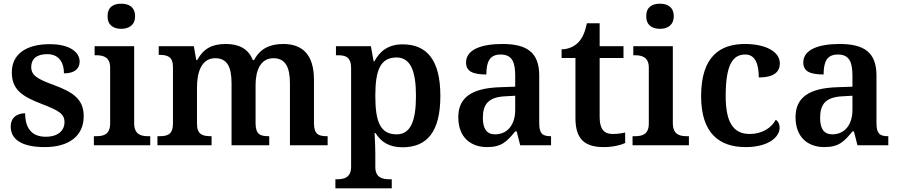

<svg xmlns="http://www.w3.org/2000/svg" viewBox="-20 -786 4864 1039"><path d="M222 10C354 10 433 -51 433 -157C433 -248 377 -287 271 -326C181 -359 149 -378 149 -424C149 -466 177 -493 236 -493C293 -493 326 -455 326 -389C382 -389 411 -413 411 -453C411 -502 360 -547 249 -547C126 -547 44 -496 44 -395C44 -302 97 -265 207 -223C298 -188 329 -170 329 -125C329 -80 295 -46 227 -46C150 -46 116 -95 116 -173C80 -173 38 -156 38 -101C38 -32 97 10 222 10Z M636 -630C677 -630 711 -650 711 -698C711 -748 677 -766 636 -766C594 -766 562 -748 562 -698C562 -650 594 -630 636 -630ZM488 0H793V-49H781C739 -49 706 -61 706 -120V-536H492V-487H501C542 -487 576 -475 576 -420V-118C576 -60 543 -49 501 -49H488Z M832 0H1125V-49H1121C1077 -49 1046 -58 1046 -115V-313C1046 -397 1071 -471 1145 -471C1211 -471 1233 -421 1233 -335V0H1437V-49H1434C1389 -49 1363 -58 1363 -120V-325C1363 -404 1389 -471 1460 -471C1525 -471 1549 -421 1549 -335V0H1753V-49H1750C1705 -49 1679 -58 1679 -120V-354C1679 -490 1617 -548 1513 -548C1442 -548 1388 -524 1355 -461H1348C1324 -523 1271 -548 1203 -548C1128 -548 1082 -524 1047 -461H1042L1029 -536H839V-489H842C886 -489 916 -480 916 -423V-119C916 -58 887 -49 842 -49H832Z M1795 233H2100V184H2086C2051 184 2011 176 2011 118V46C2011 16 2009 -29 2007 -66H2012C2041 -19 2085 11 2158 11C2292 11 2363 -74 2363 -267C2363 -460 2291 -546 2159 -546C2081 -546 2035 -509 2006 -454H2002L1987 -536H1798V-487H1809C1849 -487 1880 -478 1880 -418V117C1880 176 1840 184 1805 184H1795ZM2126 -59C2037 -59 2011 -129 2011 -267C2011 -404 2037 -475 2126 -475C2201 -475 2231 -403 2231 -267C2231 -129 2201 -59 2126 -59Z M2616 10C2695 10 2724 -21 2768 -75H2776L2795 0H2962V-49H2959C2914 -49 2898 -65 2898 -120V-377C2898 -503 2831 -548 2698 -548C2590 -548 2502 -520 2502 -448C2502 -400 2538 -383 2612 -383C2612 -449 2628 -491 2689 -491C2754 -491 2768 -446 2768 -374V-317L2685 -314C2534 -309 2460 -259 2460 -152C2460 -42 2528 10 2616 10ZM2659 -59C2614 -59 2593 -89 2593 -148C2593 -222 2623 -261 2716 -265L2768 -268V-191C2768 -110 2725 -59 2659 -59Z M3248 10C3298 10 3343 -2 3363 -12V-69C3342 -64 3320 -61 3295 -61C3248 -61 3225 -89 3225 -152V-472H3354V-536H3225V-660H3156C3146 -612 3131 -579 3110 -557C3089 -535 3055 -519 3019 -519V-472H3094V-147C3094 -31 3146 10 3248 10Z M3551 -630C3592 -630 3626 -650 3626 -698C3626 -748 3592 -766 3551 -766C3509 -766 3477 -748 3477 -698C3477 -650 3509 -630 3551 -630ZM3403 0H3708V-49H3696C3654 -49 3621 -61 3621 -120V-536H3407V-487H3416C3457 -487 3491 -475 3491 -420V-118C3491 -60 3458 -49 3416 -49H3403Z M4015 10C4141 10 4199 -46 4199 -95C4199 -113 4192 -129 4178 -138C4155 -94 4104 -61 4037 -61C3945 -61 3907 -129 3907 -267C3907 -441 3948 -491 4013 -491C4070 -491 4086 -434 4086 -367C4173 -367 4200 -400 4200 -444C4200 -507 4122 -548 4011 -548C3877 -548 3774 -481 3774 -266C3774 -64 3873 10 4015 10Z M4441 10C4520 10 4549 -21 4593 -75H4601L4620 0H4787V-49H4784C4739 -49 4723 -65 4723 -120V-377C4723 -503 4656 -548 4523 -548C4415 -548 4327 -520 4327 -448C4327 -400 4363 -383 4437 -383C4437 -449 4453 -491 4514 -491C4579 -491 4593 -446 4593 -374V-317L4510 -314C4359 -309 4285 -259 4285 -152C4285 -42 4353 10 4441 10ZM4484 -59C4439 -59 4418 -89 4418 -148C4418 -222 4448 -261 4541 -265L4593 -268V-191C4593 -110 4550 -59 4484 -59Z"/></svg>

Font: Noto Serif Ethiopic SemiBold
Style: Regular
Weight: 600
Designer: Monotype Design Team
Foundry: Monotype Imaging Inc.
Version: Version 2.102